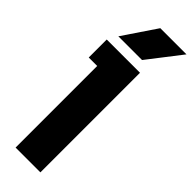

<svg xmlns="http://www.w3.org/2000/svg" viewBox="-318 -981 995 995"><g transform="rotate(45 179.5 -484.0)"><path d="M216.8 -784.2H43L167 -967.8H358.9ZM255.9 0H74.2V-598.1H12.2V-730H255.9Z"/></g></svg>

Font: Sora ExtraBold
Style: Regular
Weight: 800
Designer: Jonathan Barnbrook, Julián Moncada
Foundry: Barnbrook Fonts
Version: Version 2.000